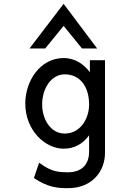

<svg xmlns="http://www.w3.org/2000/svg" viewBox="-20 -785 699 1002"><path d="M216 -532 312 -650 408 -532H487L312 -765L134 -532ZM200 -240C200 -323 247 -397 318 -397C399 -397 445 -331 445 -240C445 -164 398 -88 318 -88C243 -88 200 -164 200 -240ZM112 -245C112 -103 217 -9 312 -9C373 -9 415 -38 445 -79V6C445 75 405 114 335 114C288 114 249 112 190 68L184 64L157 144L160 146C231 193 280 197 335 197C461 197 528 109 528 12V-471H449V-408C419 -448 374 -482 312 -482C190 -482 112 -363 112 -245Z"/></svg>

Font: Charger Monospace
Style: Regular
Weight: 400
Designer: Jasper
Foundry: Cannot Into Space Fonts
Version: Version 0.980